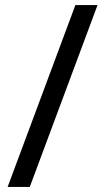

<svg xmlns="http://www.w3.org/2000/svg" viewBox="-20 -734 413 754"><path d="M10 0 276 -714H363L97 0Z"/></svg>

Font: Noto Sans Khmer Condensed
Style: Regular
Weight: 400
Width: 3
Designer: Danh Hong and the Monotype Design Team
Foundry: Monotype Imaging Inc.
Version: Version 2.004